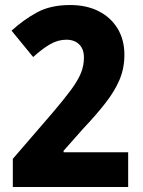

<svg xmlns="http://www.w3.org/2000/svg" viewBox="-20 -744 569 764"><path d="M31 -112 189 -295Q234 -348 261.5 -385Q289 -422 301.5 -452Q314 -482 314 -515Q314 -549 295 -567.5Q276 -586 244 -586Q211 -586 179.5 -568Q148 -550 112 -517L26 -622Q73 -665 127 -694.5Q181 -724 259 -724Q325 -724 373.5 -699Q422 -674 448.5 -629.5Q475 -585 475 -526Q475 -473 456 -427.5Q437 -382 400 -334.5Q363 -287 310 -231L233 -144V-138H490V0H31Z"/></svg>

Font: Noto Sans Devanagari UI SemiCondensed ExtraBold
Style: Regular
Weight: 800
Width: 4
Designer: Jelle Bosma - Monotype Design Team
Foundry: Monotype Imaging Inc.
Version: Version 2.004; ttfautohint (v1.8.4.7-5d5b)